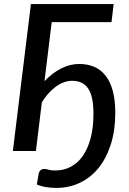

<svg xmlns="http://www.w3.org/2000/svg" viewBox="-20 -740 633 941"><path d="M251.5 95.5Q292 95.5 326.2 77.8Q360.5 60 385.2 25Q410 -10 424 -62Q438 -114 438 -183Q438 -227 431.2 -257.8Q424.5 -288.5 411.2 -307.5Q398 -326.5 378.5 -335.2Q359 -344 333.5 -344Q312.5 -344 292 -336.2Q271.5 -328.5 252.2 -314.2Q233 -300 215.8 -280.5Q198.5 -261 185 -238L156 0H43L131.5 -720H537L526.5 -631.5H233.5L198 -342Q237.5 -383.5 280.8 -405Q324 -426.5 368 -426.5Q409 -426.5 441.8 -412.5Q474.5 -398.5 497.5 -369Q520.5 -339.5 532.8 -294.2Q545 -249 545 -187Q545 -102 523.5 -33.8Q502 34.5 463.8 82.2Q425.5 130 372.2 155.5Q319 181 255.5 181Q231.5 181 206.8 177.2Q182 173.5 160.5 164L170 109Q172.5 99.5 179.2 93.8Q186 88 197.5 88Q206 88 218.2 91.8Q230.5 95.5 251.5 95.5Z"/></svg>

Font: Lato Semibold
Style: Italic
Weight: 600
Italic angle: -7°
Designer: Lukasz Dziedzic
Foundry: tyPoland Lukasz Dziedzic
Version: Version 2.006; 2014-01-15